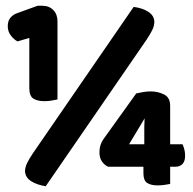

<svg xmlns="http://www.w3.org/2000/svg" viewBox="-20 -641 670 668"><path d="M82 -335V-509L41 -497Q29 -503 18 -517Q7 -531 7 -550Q7 -568 16 -579Q25 -590 39 -595L111 -621H127Q151 -621 165.5 -606Q180 -591 180 -567V-295Q174 -294 161.5 -291.5Q149 -289 135 -289Q110 -289 96 -298Q82 -307 82 -335ZM572 -273V-139H615Q618 -133 621 -122.5Q624 -112 624 -100Q624 -79 614.5 -70Q605 -61 591 -61H356Q343 -67 334.5 -79.5Q326 -92 326 -111Q326 -125 329.5 -136Q333 -147 340 -157L454 -316Q464 -318 477 -320.5Q490 -323 505 -323Q529 -323 550.5 -312.5Q572 -302 572 -273ZM482 -139V-176Q482 -184 482 -198.5Q482 -213 483 -229L429 -139ZM479 -39V-105H572V-1Q566 0 554 2Q542 4 529 4Q505 4 492 -4.5Q479 -13 479 -39ZM94 -107 445 -617Q476 -613 496 -600Q516 -587 517 -566Q517 -551 509.5 -536Q502 -521 490 -503L139 7Q108 2 88.5 -10.5Q69 -23 67 -44Q67 -59 74.5 -74Q82 -89 94 -107Z"/></svg>

Font: Baloo Bhaijaan 2 ExtraBold
Style: Regular
Weight: 800
Designer: Sanskriti Dholi, Noopur Datye and Ek Type
Foundry: Ek Type
Version: Version 1.701